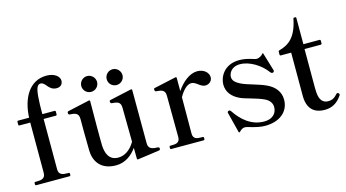

<svg xmlns="http://www.w3.org/2000/svg" viewBox="-83 -1059 2501 1386"><g transform="rotate(-15 1167.5 -365.5)"><path d="M321 -745C190 -745 128 -623 122 -484H41C36 -484 33 -481 33 -476V-456C33 -451 36 -448 41 -448H121V-71C121 -29 88 -25 57 -25H45C39 -25 38 -20 38 -12C38 -5 39 0 45 0H296C301 0 303 -5 303 -12C303 -20 301 -25 296 -25H284C254 -25 221 -29 221 -71V-448H312C317 -448 320 -451 320 -456V-476C320 -481 317 -484 312 -484H221C221 -535 222 -578 225 -613C230 -676 242 -701 265 -701C304 -701 308 -638 371 -638C400 -638 417 -657 417 -683C417 -712 383 -745 321 -745Z M604 -548C636 -548 663 -574 663 -607C663 -639 636 -666 604 -666C571 -666 545 -639 545 -607C545 -574 571 -548 604 -548ZM794 -548C826 -548 853 -574 853 -607C853 -639 826 -666 794 -666C761 -666 735 -639 735 -607C735 -574 761 -548 794 -548ZM958 -37C952 -37 946 -37 940 -38C916 -41 894 -51 894 -85L893 -484C893 -489 890 -492 884 -491C851 -484 732 -458 721 -455C716 -453 715 -451 715 -447C715 -442 716 -432 724 -431C766 -428 792 -424 792 -378L795 -124C763 -68 717 -39 671 -39C599 -39 582 -99 579 -152C578 -173 578 -238 578 -302C578 -375 579 -458 579 -485C579 -491 575 -493 570 -492L412 -457C409 -456 405 -456 403 -453C401 -451 401 -448 401 -445C401 -440 401 -432 410 -431C451 -429 478 -424 478 -379C478 -350 478 -219 480 -143C481 -70 520 11 641 11C715 11 765 -35 796 -78L797 2C797 8 800 11 805 10C839 5 961 -11 969 -13C975 -15 976 -20 976 -24C976 -30 975 -37 958 -37Z M1380 -494C1324 -494 1266 -447 1226 -387V-485C1226 -490 1223 -493 1217 -492C1186 -485 1082 -463 1057 -457C1053 -456 1050 -456 1048 -453C1047 -452 1047 -450 1047 -447C1047 -442 1047 -432 1056 -431C1097 -428 1124 -424 1124 -379L1126 -70C1126 -28 1096 -25 1066 -25H1054C1048 -25 1047 -20 1047 -12C1047 -5 1048 0 1054 0H1297C1303 0 1305 -5 1305 -12C1305 -20 1303 -25 1297 -25H1286C1255 -25 1225 -28 1225 -70L1226 -341C1252 -388 1285 -422 1317 -422C1352 -422 1375 -379 1412 -379C1441 -379 1464 -400 1464 -427C1464 -462 1430 -494 1380 -494Z M1567 8C1580 -6 1592 -14 1609 -14C1628 -14 1692 14 1754 14C1861 14 1934 -43 1934 -134C1934 -192 1900 -236 1842 -263C1787 -289 1705 -306 1664 -326C1622 -346 1605 -365 1605 -391C1605 -415 1624 -463 1692 -463C1763 -463 1844 -412 1888 -351C1890 -348 1892 -346 1895 -344C1897 -343 1900 -342 1902 -342C1904 -342 1906 -342 1908 -343C1914 -346 1916 -349 1916 -353C1916 -354 1916 -357 1915 -360C1911 -374 1884 -464 1875 -493C1874 -499 1871 -499 1868 -494C1855 -479 1835 -469 1819 -469C1802 -469 1756 -493 1694 -493C1579 -493 1538 -406 1538 -352C1538 -296 1572 -254 1630 -228C1668 -211 1746 -196 1799 -171C1832 -156 1851 -131 1851 -101C1851 -55 1819 -18 1756 -18C1660 -18 1591 -79 1542 -153C1539 -158 1535 -160 1531 -160C1529 -160 1527 -160 1525 -159C1520 -157 1517 -153 1517 -149L1518 -144L1556 6C1558 13 1562 13 1567 8Z M2200 14C2251 14 2294 -7 2329 -60C2331 -62 2331 -64 2331 -66C2331 -73 2323 -80 2317 -80C2314 -80 2311 -78 2308 -74C2286 -50 2269 -40 2239 -40C2203 -40 2175 -63 2172 -128C2171 -139 2171 -172 2171 -212V-448H2292C2297 -448 2300 -451 2300 -456V-476C2300 -481 2297 -484 2292 -484H2172V-679C2172 -684 2169 -687 2164 -687H2158C2154 -687 2151 -685 2150 -680C2124 -548 2067 -506 1993 -486C1988 -485 1986 -481 1986 -477V-456C1986 -451 1989 -448 1994 -448H2071V-122C2072 -32 2117 14 2200 14Z"/></g></svg>

Font: Shippori Mincho OTF SemiBold
Style: Regular
Weight: 600
Designer: FONTDASU
Foundry: FONTDASU / Google Inc. / but / Adobe
Version: Version 3.300;hotconv 1.0.109;makeotfexe 2.5.65596